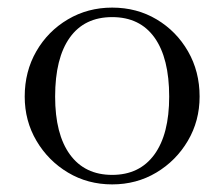

<svg xmlns="http://www.w3.org/2000/svg" viewBox="-20 -474 590 505"><path d="M275 11Q211 11 159 -20Q107 -51 76 -103.5Q45 -156 45 -220Q45 -286 75.5 -339Q106 -392 158.5 -423Q211 -454 275 -454Q340 -454 392 -423Q444 -392 474.5 -339Q505 -286 505 -220Q505 -156 474 -103.5Q443 -51 391 -20Q339 11 275 11ZM275 -14Q347 -14 386 -67.5Q425 -121 425 -220Q425 -321 386.5 -375Q348 -429 275 -429Q202 -429 163.5 -375Q125 -321 125 -220Q125 -121 164 -67.5Q203 -14 275 -14Z"/></svg>

Font: Baskervville SC
Style: Regular
Weight: 400
Designer: Alexis Faudot, Rémi Forte, Morgane Pierson, Rafael Ribas, Tanguy Vanlaeys, Rosalie Wagner, Thomas Huot-Marchand
Foundry: ANRT
Version: Version 1.100